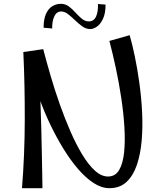

<svg xmlns="http://www.w3.org/2000/svg" viewBox="-20 -984 859 1004"><path d="M552 0Q511 0 469.5 -27Q428 -54 388 -100.5Q348 -147 311.5 -206.5Q275 -266 243.5 -331.5Q212 -397 188.5 -463Q165 -529 150 -587L206 -727Q223 -662 244.5 -588Q266 -514 292.5 -439Q319 -364 348.5 -296.5Q378 -229 410 -176Q442 -123 476 -92Q510 -61 545 -61Q583 -61 603 -95Q623 -129 629 -187.5Q635 -246 630.5 -319.5Q626 -393 614 -472.5Q602 -552 585.5 -629Q569 -706 552 -770L658 -800Q671 -756 684.5 -691.5Q698 -627 708.5 -552Q719 -477 723 -399.5Q727 -322 721 -250.5Q715 -179 696 -122.5Q677 -66 642 -33Q607 0 552 0ZM202 0H95Q109 -173 109.5 -357Q110 -541 102 -712L206 -727L186 -592Q189 -527 191.5 -453.5Q194 -380 196 -307.5Q198 -235 199 -171.5Q200 -108 201 -63Q202 -18 202 0ZM253 -835 208 -839Q208 -884 220.5 -911.5Q233 -939 253.5 -951.5Q274 -964 298 -964Q322 -964 340.5 -950Q359 -936 375 -918Q391 -900 408 -886Q425 -872 444 -872Q471 -872 482.5 -898Q494 -924 492 -963L532 -960Q532 -914 518.5 -885.5Q505 -857 486.5 -844.5Q468 -832 452 -832Q430 -832 410.5 -846Q391 -860 372.5 -878Q354 -896 336 -910Q318 -924 300 -924Q276 -924 264 -898.5Q252 -873 253 -835Z"/></svg>

Font: Marhey Light
Style: Regular
Weight: 300
Designer: Nur Syamsi & Bustanul Arifin
Foundry: Namelatype
Version: Version 1.000